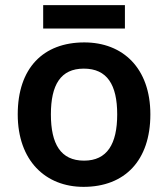

<svg xmlns="http://www.w3.org/2000/svg" viewBox="-20 -717 654 747"><path d="M466 -697H148V-606H466ZM565 -272C565 -452 458 -552 308 -552C148 -552 49 -452 49 -272C49 -92 157 10 305 10C465 10 565 -92 565 -272ZM178 -272C178 -387 216 -450 306 -450C397 -450 436 -387 436 -272C436 -157 397 -92 307 -92C216 -92 178 -157 178 -272Z"/></svg>

Font: Noto Sans Tai Tham SemiBold
Style: Regular
Weight: 600
Designer: Monotype Design Team 2013. Revised by David WIlliams 2020
Foundry: Monotype Imaging Inc.
Version: Version 2.002